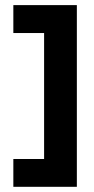

<svg xmlns="http://www.w3.org/2000/svg" viewBox="-20 -712 369 751"><path d="M32.2 -582.8H152.5V-90.1H32.2V18.7H280.6V-692H32.2Z"/></svg>

Font: Estedad-VF-FD Black
Style: Regular
Weight: 900
Designer: Amin Abedi
Version: Version 4.000